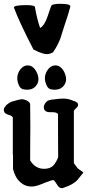

<svg xmlns="http://www.w3.org/2000/svg" viewBox="-23 -988 471 1017"><path d="M162.1 -950.2Q171.9 -890.6 189.5 -839.8Q212.9 -852.5 230 -903.8Q247.1 -955.1 249 -958Q254.9 -967.8 296.9 -967.8Q349.6 -967.8 349.6 -954.1V-953.1Q339.8 -915 321.3 -861.3Q315.4 -844.7 308.6 -821.8Q301.8 -798.8 297.4 -786.1Q293 -773.4 283.2 -753.4Q273.4 -733.4 257.8 -710.9Q241.2 -701.2 223.6 -701.2Q203.1 -701.2 154.3 -725.6Q80.1 -869.1 50.8 -947.3V-948.2Q50.8 -960.9 117.2 -960.9Q161.1 -960.9 162.1 -950.2ZM244.1 -515.6Q231.4 -519.5 223.6 -536.1Q214.8 -556.6 214.8 -573.2Q214.8 -590.8 223.6 -608.4Q242.2 -641.6 270.5 -641.6Q297.9 -641.6 316.4 -608.4Q327.1 -586.9 327.1 -568.4Q327.1 -550.8 316.4 -536.1Q298.8 -512.7 267.6 -512.7Q255.9 -512.7 244.1 -515.6ZM97.7 -515.6Q85 -519.5 77.1 -536.1Q68.4 -556.6 68.4 -573.2Q68.4 -590.8 77.1 -608.4Q95.7 -641.6 124 -641.6Q151.4 -641.6 169.9 -608.4Q180.7 -586.9 180.7 -568.4Q180.7 -550.8 169.9 -536.1Q152.3 -512.7 121.1 -512.7Q109.4 -512.7 97.7 -515.6ZM418.9 -74.2Q394.5 -43 386.2 -33.7Q377.9 -24.4 359.4 -13.2Q340.8 -2 307.6 8.8Q296.9 8.8 291 4.4Q285.2 0 277.8 -12.2Q270.5 -24.4 262.7 -33.2Q255.9 -34.2 253.4 -33.7Q251 -33.2 244.6 -30.8Q238.3 -28.3 235.4 -27.3Q224.6 -24.4 195.3 -12.2Q166 0 145.5 0H140.6Q108.4 -1 85 -22.5Q56.6 -47.9 45.9 -92.8V-172.9Q45.9 -167 44.9 -167V-366.2Q40 -375 22.5 -379.9Q4.9 -384.8 0 -394.5Q-5.9 -407.2 0 -417Q3.9 -423.8 8.3 -428.7Q12.7 -433.6 19 -438Q25.4 -442.4 28.8 -444.8Q32.2 -447.3 41.5 -450.2Q50.8 -453.1 53.2 -453.6Q55.7 -454.1 67.4 -457.5Q79.1 -460.9 81.1 -460.9Q94.7 -463.9 103.5 -460.9Q128.9 -455.1 136.7 -438.5Q137.7 -368.2 137.7 -311.5Q137.7 -300.8 137.2 -258.8Q136.7 -216.8 136.7 -138.7Q163.1 -93.8 210.9 -93.8Q219.7 -93.8 223.6 -94.7Q247.1 -97.7 260.7 -112.8Q274.4 -127.9 285.2 -155.3Q285.2 -196.3 284.7 -210Q284.2 -223.6 284.2 -383.8Q276.4 -393.6 256.8 -393.6H242.2Q220.7 -393.6 212.9 -405.3Q209 -412.1 209 -419.9Q209 -431.6 218.8 -444.3Q222.7 -449.2 227.5 -452.6Q232.4 -456.1 238.3 -457.5Q244.1 -459 248.5 -460Q252.9 -460.9 261.7 -461.4Q270.5 -461.9 274.4 -462.9Q294.9 -465.8 312.5 -465.8Q337.9 -465.8 363.3 -455.1Q364.3 -454.1 368.2 -453.1Q372.1 -452.1 374 -451.2Q376 -450.2 378.9 -448.7Q381.8 -447.3 383.3 -446.3Q384.8 -445.3 386.7 -443.4Q388.7 -441.4 389.6 -439Q390.6 -436.5 390.6 -433.6V-430.7Q390.6 -423.8 380.4 -415Q370.1 -406.2 368.2 -400.4V-124Q384.8 -101.6 387.2 -98.1Q389.6 -94.7 398.9 -88.9Q408.2 -83 418.9 -74.2Z"/></svg>

Font: LPEducational
Style: Medium
Weight: 500
Designer: Based on Essays1743, by John Stracke, which says:

Based on the typeface in a 1743 English translation of the essays of 
Version: Version 001.204